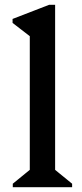

<svg xmlns="http://www.w3.org/2000/svg" viewBox="-20 -785 342 805"><path d="M33.6 0V-14.7L120.9 -86L104.9 -58V-666.7L147.9 -600.1L32.7 -689V-705.6L186.3 -765H211.1V-56.3L196 -85.1L282.4 -14.7V0Z"/></svg>

Font: Platypi Light
Style: Regular
Weight: 300
Designer: David Sargent
Foundry: Bolt Cutter Type
Version: Version 1.200